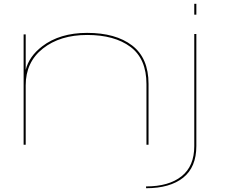

<svg xmlns="http://www.w3.org/2000/svg" viewBox="-20 -766 1218 1016"><path d="M105 0V-584H116V-396Q133.5 -467.5 203.5 -521Q296.5 -592 441 -592Q592 -592 679 -525.5Q766 -459 766 -322V0H755V-321Q755 -454.5 670.5 -517.8Q586 -581 441 -581Q298 -581 207 -509.2Q116 -437.5 116 -314.5V0ZM753 230V220.5Q873 220.5 940.5 167Q1008 113.5 1008 7.5V-586H1019V6.5Q1019 119 949 174.5Q879 230 753 230ZM1008 -746H1019V-688.5H1008Z"/></svg>

Font: Anybody UltraExpanded Thin
Style: Regular
Weight: 100
Width: 9
Designer: Tyler Finck
Foundry: Etcetera Type Company
Version: Version 1.010; ttfautohint (v1.8.3) -l 8 -r 50 -G 200 -x 14 